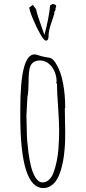

<svg xmlns="http://www.w3.org/2000/svg" viewBox="-20 -940 440 979"><path d="M206.5 -762.2Q202.1 -773.9 191.2 -805.2Q180.2 -836.4 173.3 -857.9Q165.5 -881.8 164.6 -892.1L147.5 -915L129.4 -901.9Q129.9 -887.2 147.2 -845.2Q164.6 -803.2 184.3 -768.1Q204.1 -732.9 213.4 -732.9Q227.5 -732.9 227.5 -753.9Q227.5 -772.5 231.9 -791Q236.3 -809.6 245.6 -835Q252.9 -856.9 257.3 -871.1L256.3 -877L263.7 -892.1L262.7 -897Q266.6 -905.8 266.6 -908.2Q266.6 -917 248.5 -919.9L235.4 -912.1Q230 -849.1 206.5 -762.2ZM240.2 6.8Q257.3 -4.4 268.8 -22.7Q280.3 -41 289.1 -68.4Q296.9 -93.8 301.5 -118.4Q306.2 -143.1 309.1 -175.3Q311.5 -202.6 312 -224.4Q312.5 -246.1 312.5 -267.1L311.5 -326.7L310.5 -386.2L312.5 -391.1Q312.5 -454.6 302 -512.7Q291.5 -570.8 270.5 -606.9Q252 -642.1 232.4 -645.5Q230.5 -646 210.4 -649.4Q190.4 -652.8 169.4 -660.2Q160.6 -662.6 155.8 -662.6Q83.5 -662.6 83.5 -383.8V-349.1Q83.5 19 200.7 19Q223.1 19 240.2 6.8ZM115.7 -310.5 114.7 -350.1Q114.7 -361.8 117.2 -397Q119.6 -432.1 119.6 -443.8Q123 -459.5 124.3 -481.7Q125.5 -503.9 125.7 -522Q126 -540 126 -544.9Q126.5 -566.4 130.4 -587.9Q138.7 -631.8 184.6 -631.8Q207.5 -631.8 226.8 -616.9Q246.1 -602.1 257.3 -577.4Q268.6 -552.7 268.6 -523.9L266.6 -519L270.5 -511.2Q270.5 -471.7 276.4 -393.1Q281.7 -311 281.7 -274.9Q281.7 -230.5 277.8 -179.2Q273.4 -120.1 254.9 -65.4Q246.1 -39.1 231 -24.4Q215.8 -9.8 196.8 -9.8Q176.8 -9.8 161.6 -33.7Q147.5 -56.2 139.2 -87.2Q130.9 -118.2 125 -162.6Q116.7 -227.1 116.7 -271Z"/></svg>

Font: Amatica SC
Style: Regular
Weight: 400
Designer: Vernon Adams, Ben Nathan
Foundry: newtypography
Version: Version 2.001